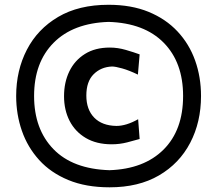

<svg xmlns="http://www.w3.org/2000/svg" viewBox="-20 -778 916 811"><path d="M442.9 13.2Q342.8 13.2 268.6 -17.6Q194.3 -48.3 145.5 -102.1Q96.7 -155.8 72.5 -225.3Q48.3 -294.9 48.3 -372.6Q48.3 -480.5 93.5 -567.9Q138.7 -655.3 225.6 -706.5Q312.5 -757.8 438.5 -757.8Q534.7 -757.8 607.4 -728Q680.2 -698.2 729.7 -645.3Q779.3 -592.3 804.2 -522.5Q829.1 -452.6 829.1 -372.6Q829.1 -262.2 783.4 -174.8Q737.8 -87.4 651.6 -37.1Q565.4 13.2 442.9 13.2ZM442.4 -59.1Q588.4 -64 670.9 -146.2Q753.4 -228.5 753.4 -372.6Q753.4 -514.2 671.6 -597.4Q589.8 -680.7 439 -685.5Q289.1 -680.7 206.5 -597.4Q124 -514.2 124 -372.6Q124 -232.4 205.6 -148.2Q287.1 -64 442.4 -59.1ZM451.7 -168.5Q387.7 -168.5 342.5 -195.1Q297.4 -221.7 273.9 -267.6Q250.5 -313.5 250.5 -371.6Q250.5 -430.2 272.9 -476.6Q295.4 -522.9 338.6 -550Q381.8 -577.1 443.8 -577.1Q477.5 -577.1 511.7 -567.1Q545.9 -557.1 569.8 -548.3L562.5 -462.9Q524.9 -481 496.1 -489Q467.3 -497.1 453.1 -497.1Q406.2 -495.1 375.5 -464.4Q344.7 -433.6 344.7 -374.5Q344.7 -315.4 377.9 -281.2Q411.1 -247.1 471.7 -246.1Q513.2 -246.1 563.5 -274.4L569.8 -190.9Q547.9 -184.6 516.6 -176.5Q485.4 -168.5 451.7 -168.5Z"/></svg>

Font: Pinar-DS3-FD SemiBold
Style: Regular
Weight: 600
Designer: Amin Abedi
Version: Version 3.000